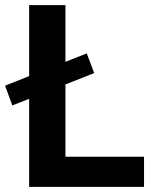

<svg xmlns="http://www.w3.org/2000/svg" viewBox="-40 -729 604 749"><path d="M298.6 -520.7 -20.3 -394.8 8.1 -317.7 327.4 -443.9ZM521.9 -117.5H215.3V-709.1H73.7V0H521.9Z"/></svg>

Font: Estedad VF
Style: Regular
Weight: 100
Designer: Amin Abedi
Version: Version 7.3